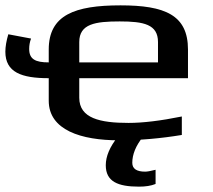

<svg xmlns="http://www.w3.org/2000/svg" viewBox="-21 -514 796 717"><path d="M498 183C522 183 543 180 560 173V120C541 125 528 127 521 127C489 127 473 116 473 94C473 63 486 30 513 -3H419C389 34 374 70 374 103C374 164 419 183 498 183ZM429 -494C258 -494 161 -458 161 -329V-281C111 -281 88 -293 88 -331C88 -344 90 -357 95 -370L10 -386C3 -362 -1 -340 -1 -321C-1 -244 59 -222 161 -222V-138C161 -28 282 10 424 10C501 10 579 3 658 -10V-79C579 -63 513 -55 459 -55C353 -55 275 -72 275 -149V-222H681V-329C681 -458 595 -494 429 -494ZM426 -434C516 -434 569 -423 569 -357V-281H275V-357C275 -425 335 -434 426 -434Z"/></svg>

Font: Gamestation Extended
Style: Regular
Weight: 400
Width: 7
Designer: Jonas Hecksher
Foundry: Jonas Hecksher, Playtypeª, e-types AS
Version: Version 1.003